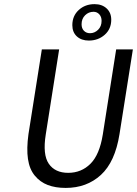

<svg xmlns="http://www.w3.org/2000/svg" viewBox="-20 -900 665 932"><path d="M411.1 -703.1Q375 -703.1 353 -723.4Q331.1 -743.7 331.1 -777.8Q331.1 -822.8 362.1 -851.3Q393.1 -879.9 439 -879.9Q475.1 -879.9 497.6 -859.1Q520 -838.4 520 -804.2Q520 -759.3 488.3 -731.2Q456.5 -703.1 411.1 -703.1ZM417 -738.8Q439 -738.8 456.1 -755.4Q473.1 -772 473.1 -798.8Q473.1 -818.4 461.9 -830.6Q450.7 -842.8 434.1 -842.8Q410.2 -842.8 393.1 -825.9Q376 -809.1 376 -782.2Q376 -762.2 387.5 -750.5Q398.9 -738.8 417 -738.8ZM298.8 12.2Q249 12.2 211.9 -2Q174.8 -16.1 148.9 -47.4Q123 -78.6 115.7 -128.4Q108.4 -178.2 118.2 -249L183.1 -660.2H267.1L202.1 -247.1Q186.5 -149.4 216.8 -105.2Q247.1 -61 311 -61Q375 -61 419.2 -105.2Q463.4 -149.4 479 -247.1L543.9 -660.2H625L560.1 -249Q538.6 -113.8 469.7 -50.8Q400.9 12.2 298.8 12.2Z"/></svg>

Font: Office Code Pro Italic
Style: Regular
Weight: 400
Italic angle: -9°
Designer: Nathan Rutzky & Paul D. Hunt
Foundry: Adobe Systems Incorporated
Version: Version 1.004;PS 001.004;hotconv 1.0.70;makeotf.lib2.5.58329